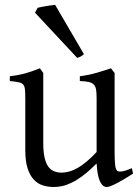

<svg xmlns="http://www.w3.org/2000/svg" viewBox="-20 -747 570 782"><path d="M522 -40Q503.9 -28.3 487.3 -18.3Q470.7 -8.3 456.5 -1Q442.4 6.3 431.6 10.5Q420.9 14.6 415 14.6Q397.9 14.6 387.2 -8.1Q376.5 -30.8 373.5 -81.1Q343.3 -50.8 318.1 -32Q293 -13.2 271.7 -2.9Q250.5 7.3 232.7 11Q214.8 14.6 199.2 14.6Q176.3 14.6 155.3 8.3Q134.3 2 118.2 -14.9Q102.1 -31.7 92.5 -61Q83 -90.3 83 -136.2V-347.2Q83 -370.6 81.5 -383.5Q80.1 -396.5 74 -403.1Q67.9 -409.7 55.2 -412.1Q42.5 -414.6 20 -417V-436.5Q37.6 -438.5 53 -441.4Q68.4 -444.3 82.8 -448.2Q97.2 -452.1 111.8 -457.3Q126.5 -462.4 142.6 -468.8L156.2 -449.7V-163.1Q156.2 -128.9 161.4 -106Q166.5 -83 176 -69.3Q185.5 -55.7 199.5 -49.8Q213.4 -43.9 231 -43.9Q246.6 -43.9 262.9 -48.6Q279.3 -53.2 296.6 -63.2Q314 -73.2 333 -89.1Q352.1 -105 373.5 -127.9V-347.2Q373.5 -369.1 371.3 -382.3Q369.1 -395.5 361.8 -402.8Q354.5 -410.2 341.1 -413.1Q327.6 -416 305.2 -417V-436.5Q340.3 -440.9 372.6 -450.2Q404.8 -459.5 432.1 -468.8L446.8 -449.7V-124Q446.8 -93.8 449 -74.7Q451.2 -55.7 458 -50.8Q463.9 -46.9 478 -49.1Q492.2 -51.3 517.1 -62ZM321.8 -526.4Q315.4 -520.5 309.1 -517.1Q302.7 -513.7 294.4 -511.2L122.6 -695.3L133.3 -715.3Q138.2 -716.8 147.7 -718.5Q157.2 -720.2 167.7 -722.2Q178.2 -724.1 188.5 -725.3Q198.7 -726.6 204.6 -727.1Z"/></svg>

Font: Gentium Kaktovik
Style: Regular
Weight: 400
Designer: J. Victor Gaultney and Annie Olsen
Foundry: SIL International
Version: Version 1.102; 2013; Maintenance release